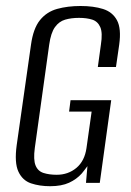

<svg xmlns="http://www.w3.org/2000/svg" viewBox="-20 -619 443 650"><path d="M149.7 11.4Q113.8 11.4 85 1.7Q56.3 -8 42.3 -38Q28.3 -68 36.6 -128.2L84.9 -467.3Q92.6 -523 115.4 -551Q138.2 -579.1 173.6 -588.9Q209.1 -598.7 252.8 -598.7Q296.6 -598.7 328.8 -588.6Q361 -578.4 376.1 -550.3Q391.2 -522.3 383.5 -467.3L372.6 -392.2H311.2L321.6 -468Q327.9 -507.8 319.5 -527.1Q311.1 -546.4 292.4 -552.5Q273.6 -558.5 247.4 -558.5Q221.5 -558.5 200.6 -552.5Q179.8 -546.4 166 -527.1Q152.2 -507.8 146.6 -468L97.8 -117.8Q92.5 -78.3 100.4 -58.9Q108.3 -39.4 127.5 -33.4Q146.8 -27.3 172 -27.3Q210.5 -27.3 238.5 -50.5Q266.5 -73.8 272.8 -117.8L290.2 -241.2H213.9L218.8 -279.7H356.5L317.8 0H271.1L276 -56.5Q271 -50.1 266 -43.3Q261 -36.6 256.7 -31.6Q239.6 -12.3 213.9 -0.4Q188.2 11.4 149.7 11.4Z"/></svg>

Font: Alumni Sans SC Thin
Style: Italic
Weight: 100
Italic angle: -8°
Designer: Robert E. Leuschke
Foundry: Robert E. Leuschke
Version: Version 1.016